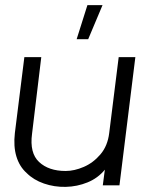

<svg xmlns="http://www.w3.org/2000/svg" viewBox="-20 -723 571 749"><path d="M446 0H381L389 -61Q362 -28 321.5 -11.5Q281 5 236.5 6Q192 7 151.5 -7Q111 -21 84 -48Q56 -73 44 -112.5Q32 -152 38 -204L75 -500H141L105 -201Q95 -126 132.5 -91Q170 -56 236 -56Q270 -56 307 -72Q344 -88 372 -121Q400 -154 406 -204L443 -500H508ZM279 -570 321 -703H380L324 -570Z"/></svg>

Font: Kulim Park Light
Style: Italic
Weight: 300
Italic angle: -8°
Designer: Noponies / Dale Sattler
Foundry: Noponies
Version: Version 1.000; ttfautohint (v1.8.3)